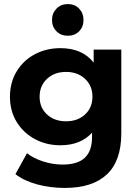

<svg xmlns="http://www.w3.org/2000/svg" viewBox="-20 -739 684 945"><path d="M577 -495V-83Q577 53 506 119.5Q435 186 299 186Q227 186 162.5 168.5Q98 151 56 118L113 15Q144 40 192 55.5Q240 71 288 71Q362 71 397.5 37.5Q433 4 433 -64V-86Q377 -24 277 -24Q209 -24 152.5 -54Q96 -84 62.5 -138Q29 -192 29 -263Q29 -334 62.5 -388.5Q96 -443 152.5 -472.5Q209 -502 277 -502Q385 -502 441 -431V-495ZM305 -142Q362 -142 398.5 -175.5Q435 -209 435 -263Q435 -317 398.5 -351Q362 -385 305 -385Q248 -385 211.5 -351Q175 -317 175 -263Q175 -209 211.5 -175.5Q248 -142 305 -142ZM236 -641Q236 -674 258 -696.5Q280 -719 314 -719Q348 -719 369.5 -696.5Q391 -674 391 -641Q391 -607 369.5 -585Q348 -563 314 -563Q280 -563 258 -585Q236 -607 236 -641Z"/></svg>

Font: Montserrat Ace
Style: Bold
Weight: 700
Designer: Julieta Ulanovsky
Foundry: Julieta Ulanovsky
Version: Version 1